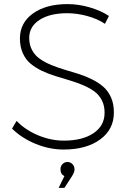

<svg xmlns="http://www.w3.org/2000/svg" viewBox="-20 -721 639 927"><path d="M121.1 -538.1Q121.1 -503.9 135.3 -478.3Q149.4 -452.6 173.1 -436.3Q196.8 -419.9 227.5 -407.2Q258.3 -394.5 292.2 -384.5Q326.2 -374.5 360.1 -363.8Q394 -353 424.8 -337.6Q455.6 -322.3 479 -302Q502.4 -281.7 516.4 -249.8Q530.3 -217.8 529.8 -176.8Q529.8 -96.2 463.4 -47.6Q397 1 287.1 1Q218.8 1 151.6 -26.6Q84.5 -54.2 38.1 -100.1L60.1 -137.2Q102.5 -93.3 164.3 -67.6Q226.1 -42 288.1 -42Q378.4 -42 431.6 -78.1Q484.9 -114.3 484.9 -175.8Q485.4 -210.9 471.4 -237.5Q457.5 -264.2 434.1 -280.8Q410.6 -297.4 379.9 -310.3Q349.1 -323.2 315.2 -333.3Q281.2 -343.3 247.3 -353.8Q213.4 -364.3 182.6 -378.9Q151.9 -393.6 128.2 -413.1Q104.5 -432.6 90.3 -463.9Q76.2 -495.1 76.2 -535.2Q76.2 -610.8 139.2 -656Q202.1 -701.2 306.2 -701.2Q358.9 -701.2 412.8 -685.5Q466.8 -669.9 505.9 -644L486.8 -606Q449.2 -630.9 400.1 -644Q351.1 -657.2 304.2 -657.2Q220.7 -657.2 170.9 -625Q121.1 -592.8 121.1 -538.1ZM306.2 61Q319.8 61 329.8 71.3Q339.8 81.5 339.8 97.2Q339.8 109.9 328.1 128.9L291 186H263.2L291 128.9Q272 120.6 272 96.2Q272 81.1 282 71Q292 61 306.2 61Z"/></svg>

Font: Montserrat Ultra Light
Style: Regular
Weight: 200
Designer: Julieta Ulanovsky
Foundry: Julieta Ulanovsky
Version: Version 3.001;PS 003.001;hotconv 1.0.70;makeotf.lib2.5.58329